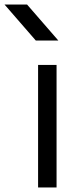

<svg xmlns="http://www.w3.org/2000/svg" viewBox="-89 -842 351 852"><path d="M-69 -822H31L170 -662H70ZM80 -554H162V-10H80Z"/></svg>

Font: Kakao Big Sans
Style: Regular
Weight: 400
Designer: Park Young-rak; Lee Sang-min; Kim Jung-jin; Min Bon; Park Min-gyu;
Foundry: Kakao Corporation
Version: Version 2.003